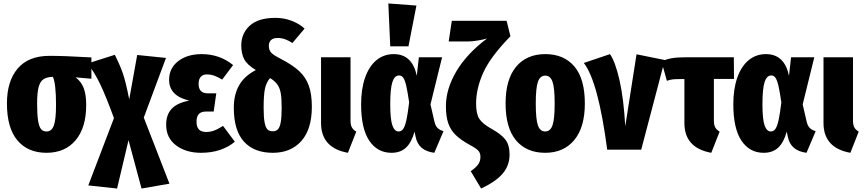

<svg xmlns="http://www.w3.org/2000/svg" viewBox="-20 -863 4979 1107"><path d="M507 -409 416 -417Q449 -392 463 -354Q477 -316 477 -258Q477 -127 416 -54.5Q355 18 248 18Q141 18 80.5 -53.5Q20 -125 20 -267Q20 -395 82 -468Q144 -541 265 -541Q352 -541 486 -533L507 -532ZM303 -258Q303 -381 285 -420Q250 -419 230.5 -406Q211 -393 202.5 -360.5Q194 -328 194 -266Q194 -203 199.5 -168Q205 -133 216.5 -119Q228 -105 248 -105Q278 -105 290.5 -139.5Q303 -174 303 -258Z M957 196 796 224 721 -55 655 224 489 206 637 -182Q591 -308 558 -377Q525 -446 485 -497L642 -547Q672 -487 688.5 -439.5Q705 -392 725 -290L771 -546L937 -529L809 -185Z M1324 -488 1261 -404Q1235 -420 1214.5 -427Q1194 -434 1172 -434Q1150 -434 1137.5 -420Q1125 -406 1125 -380Q1125 -325 1177 -325H1227L1212 -220H1170Q1139 -220 1126 -205Q1113 -190 1113 -161Q1113 -132 1126.5 -117Q1140 -102 1170 -102Q1191 -102 1213.5 -110Q1236 -118 1266 -137L1334 -46Q1299 -16 1249.5 1Q1200 18 1139 18Q1052 18 995 -25Q938 -68 938 -144Q938 -202 970 -236Q1002 -270 1071 -283Q955 -310 955 -403Q955 -470 1007.5 -510.5Q1060 -551 1143 -551Q1246 -551 1324 -488Z M1778 -248Q1778 -118 1717.5 -50Q1657 18 1553 18Q1445 18 1386.5 -46.5Q1328 -111 1328 -242Q1328 -317 1358.5 -371Q1389 -425 1455 -459Q1404 -490 1387.5 -522.5Q1371 -555 1371 -601Q1371 -670 1420 -715Q1469 -760 1568 -760Q1618 -760 1663 -742.5Q1708 -725 1736 -698L1666 -615Q1643 -630 1623 -637Q1603 -644 1580 -644Q1555 -644 1542.5 -632Q1530 -620 1530 -599Q1530 -575 1542.5 -560.5Q1555 -546 1600 -523Q1666 -489 1704.5 -453.5Q1743 -418 1760.5 -369Q1778 -320 1778 -248ZM1604 -241Q1604 -294 1599 -324Q1594 -354 1580 -374.5Q1566 -395 1537 -413Q1515 -387 1507.5 -351Q1500 -315 1500 -241Q1500 -187 1505.5 -157.5Q1511 -128 1522 -117Q1533 -106 1552 -106Q1571 -106 1582 -117Q1593 -128 1598.5 -157.5Q1604 -187 1604 -241Z M2001 -168Q2001 -143 2008.5 -129Q2016 -115 2034 -104L1986 18Q1831 -10 1831 -154V-533H2001Z M2383 -426 2395 -533H2529L2462 -261L2485 -161Q2491 -136 2504 -124Q2517 -112 2537 -107L2484 18Q2438 12 2411 -11Q2384 -34 2376 -76L2370 -104Q2353 -42 2321 -12Q2289 18 2237 18Q2156 18 2109 -52Q2062 -122 2062 -262Q2062 -350 2085 -415.5Q2108 -481 2150.5 -516Q2193 -551 2250 -551Q2357 -551 2383 -426ZM2230 -262Q2230 -174 2242.5 -139.5Q2255 -105 2278 -105Q2294 -105 2304.5 -119.5Q2315 -134 2323 -170Q2331 -206 2339 -273Q2330 -334 2322.5 -367Q2315 -400 2305.5 -414Q2296 -428 2281 -428Q2255 -428 2242.5 -390.5Q2230 -353 2230 -262ZM2381 -831 2335 -596H2230L2219 -843Z M2923 -654Q2807 -535 2766 -443.5Q2725 -352 2725 -265Q2725 -207 2743.5 -178Q2762 -149 2816 -119Q2870 -89 2894 -58Q2918 -27 2918 28Q2918 91 2878.5 137.5Q2839 184 2754 224L2694 124Q2723 104 2736.5 85.5Q2750 67 2750 41Q2750 19 2737.5 5.5Q2725 -8 2693 -25Q2638 -55 2608 -84Q2578 -113 2564.5 -152Q2551 -191 2551 -251Q2551 -350 2611 -451.5Q2671 -553 2788 -641Q2768 -635 2735 -629.5Q2702 -624 2678 -624H2567L2585 -743H2901Z M3352 -266Q3352 -129 3291 -55.5Q3230 18 3123 18Q3016 18 2955.5 -53.5Q2895 -125 2895 -267Q2895 -405 2955.5 -478Q3016 -551 3124 -551Q3231 -551 3291.5 -480Q3352 -409 3352 -266ZM3069 -267Q3069 -175 3081.5 -140Q3094 -105 3123 -105Q3153 -105 3165.5 -140.5Q3178 -176 3178 -266Q3178 -357 3165.5 -392Q3153 -427 3124 -427Q3094 -427 3081.5 -391.5Q3069 -356 3069 -267Z M3585 -135 3650 -550 3813 -517 3677 0H3481Q3429 -394 3346 -500L3497 -551Q3528 -506 3552 -400Q3576 -294 3585 -135Z M4129 -104 4081 18Q3926 -10 3926 -154V-407H3899Q3870 -407 3856 -405Q3842 -403 3825 -397L3794 -508Q3819 -521 3851 -527Q3883 -533 3943 -533H4211L4212 -408H4096V-168Q4096 -143 4103.5 -129Q4111 -115 4129 -104Z M4529 -426 4541 -533H4675L4608 -261L4631 -161Q4637 -136 4650 -124Q4663 -112 4683 -107L4630 18Q4584 12 4557 -11Q4530 -34 4522 -76L4516 -104Q4499 -42 4467 -12Q4435 18 4383 18Q4302 18 4255 -52Q4208 -122 4208 -262Q4208 -350 4231 -415.5Q4254 -481 4296.5 -516Q4339 -551 4396 -551Q4503 -551 4529 -426ZM4376 -262Q4376 -174 4388.5 -139.5Q4401 -105 4424 -105Q4440 -105 4450.5 -119.5Q4461 -134 4469 -170Q4477 -206 4485 -273Q4476 -334 4468.5 -367Q4461 -400 4451.5 -414Q4442 -428 4427 -428Q4401 -428 4388.5 -390.5Q4376 -353 4376 -262Z M4898 -168Q4898 -143 4905.5 -129Q4913 -115 4931 -104L4883 18Q4728 -10 4728 -154V-533H4898Z"/></svg>

Font: Fira Sans Compressed ExtraBold
Style: Regular
Weight: 800
Width: 1
Designer: bBox Type GmbH & Carrois Corporate GbR & Edenspiekermann AG
Foundry: bBox Type GmbH & Carrois Corporate GbR & Edenspiekermann AG
Version: Version 4.301